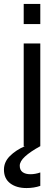

<svg xmlns="http://www.w3.org/2000/svg" viewBox="-60 -740 284 972"><path d="M-40 119Q-40 80 -10 50Q20 20 66 0H60V-520H144V0Q93 28 66.5 52.5Q40 77 40 99Q40 121 54.5 131.5Q69 142 94 142Q119 142 144 133V201Q112 212 74 212Q23 212 -8.5 188Q-40 164 -40 119ZM60 -720H144V-618H60Z"/></svg>

Font: Aspekta Variable
Style: Regular
Weight: 400
Designer: Ivo Dolenc
Version: Version 2.100